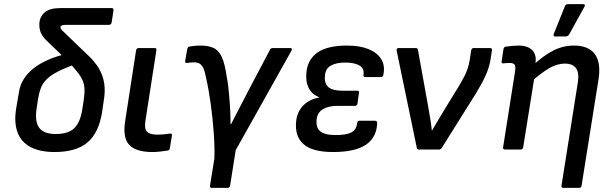

<svg xmlns="http://www.w3.org/2000/svg" viewBox="-20 -722 2955 927"><path d="M244 12Q174 12 128.5 -11.5Q83 -35 65 -82Q47 -129 58 -198L71 -274Q76 -309 93 -337.5Q110 -366 139.5 -390Q169 -414 212 -433Q255 -452 313 -465L357 -417Q298 -396 261.5 -377.5Q225 -359 205.5 -339.5Q186 -320 177 -296Q168 -272 163 -240L157 -199Q147 -136 169 -105.5Q191 -75 249 -75Q309 -75 338 -102.5Q367 -130 377 -192L385 -244Q389 -273 388 -294Q387 -315 378.5 -334.5Q370 -354 351 -377.5Q332 -401 301 -434L212 -519Q187 -542 178 -562Q169 -582 170 -607Q171 -640 195 -661.5Q219 -683 271 -683H519Q529 -683 528 -672L519 -613Q516 -602 506 -602H297Q284 -602 278 -599Q272 -596 272 -591Q272 -584 279 -576.5Q286 -569 300 -556L401 -459Q438 -425 457.5 -391.5Q477 -358 483 -320.5Q489 -283 481 -236L473 -181Q457 -80 402 -34Q347 12 244 12Z M716 12Q635 12 603 -23.5Q571 -59 585 -142L637 -479Q639 -490 650 -490H727Q737 -490 735 -479L682 -138Q676 -101 689.5 -86.5Q703 -72 739 -72Q755 -72 771.5 -73.5Q788 -75 800 -77Q812 -79 810 -67L800 -6Q799 3 790 5Q776 7 755 9.5Q734 12 716 12Z M1003 185Q992 185 994 174L1015 44Q1017 -13 1012 -81.5Q1007 -150 997.5 -219.5Q988 -289 975 -346Q969 -378 961.5 -393.5Q954 -409 943.5 -415Q933 -421 917 -421Q900 -421 883 -418Q873 -417 874 -427L884 -485Q886 -495 893 -497Q905 -499 918.5 -500.5Q932 -502 948 -502Q986 -502 1011 -490.5Q1036 -479 1051 -446.5Q1066 -414 1075 -349Q1080 -325 1082.5 -300.5Q1085 -276 1087 -252Q1090 -221 1091.5 -189.5Q1093 -158 1093 -123H1096Q1108 -147 1122 -174Q1136 -201 1150 -227.5Q1164 -254 1177 -280L1283 -481Q1287 -490 1296 -490H1380Q1394 -490 1387 -477L1118 3L1091 174Q1089 185 1079 185Z M1588 12Q1489 12 1445.5 -26Q1402 -64 1410 -138Q1415 -183 1444.5 -213Q1474 -243 1521 -251V-253Q1486 -266 1470 -298Q1454 -330 1460 -378Q1468 -439 1516 -470.5Q1564 -502 1656 -502Q1717 -502 1759 -485Q1801 -468 1820.5 -436.5Q1840 -405 1831 -361Q1829 -350 1820 -350H1744Q1733 -350 1735 -361Q1740 -390 1716.5 -405Q1693 -420 1646 -420Q1603 -420 1577 -405Q1551 -390 1549 -357Q1545 -320 1565 -302Q1585 -284 1634 -284H1704Q1716 -284 1713 -273L1706 -222Q1704 -211 1694 -211H1612Q1566 -211 1539.5 -195Q1513 -179 1509 -147Q1504 -107 1525.5 -88.5Q1547 -70 1601 -70Q1653 -70 1677 -83Q1701 -96 1704 -127Q1706 -139 1715 -139H1790Q1801 -139 1801 -128Q1799 -59 1747 -23.5Q1695 12 1588 12Z M2002 0Q1994 0 1992 -10L1895 -478Q1893 -490 1905 -490H1987Q1997 -490 1998 -481L2047 -209Q2052 -180 2057 -151Q2062 -122 2065 -92H2066Q2082 -120 2098.5 -147Q2115 -174 2131 -201L2196 -307Q2209 -329 2219.5 -348.5Q2230 -368 2237 -388.5Q2244 -409 2248 -433L2255 -479Q2258 -490 2266 -490H2346Q2357 -490 2355 -479L2349 -438Q2342 -395 2323.5 -355Q2305 -315 2276 -268L2113 -8Q2108 0 2100 0Z M2700 185Q2689 185 2691 174L2770 -325Q2784 -415 2707 -415Q2671 -415 2633 -393.5Q2595 -372 2537 -321L2548 -402Q2604 -454 2651.5 -478Q2699 -502 2751 -502Q2822 -502 2852.5 -460Q2883 -418 2869 -334L2788 174Q2786 185 2776 185ZM2419 0Q2407 0 2409 -11L2466 -372Q2471 -401 2465 -409.5Q2459 -418 2440 -418Q2434 -418 2426 -417.5Q2418 -417 2410 -416Q2400 -415 2402 -426L2411 -486Q2412 -491 2415 -493.5Q2418 -496 2423 -497Q2438 -499 2454.5 -500.5Q2471 -502 2483 -502Q2528 -502 2550 -479.5Q2572 -457 2565 -415L2562 -395L2561 -354L2506 -11Q2504 0 2494 0ZM2659 -546Q2654 -546 2653 -549.5Q2652 -553 2654 -559L2707 -691Q2709 -698 2713.5 -700Q2718 -702 2724 -702H2795Q2802 -702 2803.5 -698Q2805 -694 2801 -688L2728 -556Q2722 -546 2711 -546Z"/></svg>

Font: Sofia Sans SemiBold
Style: Italic
Weight: 600
Italic angle: -9°
Designer: Botio Nikoltchev, Ani Petrova
Foundry: lettersoup
Version: Version 4.100-B